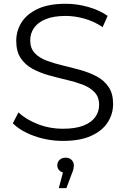

<svg xmlns="http://www.w3.org/2000/svg" viewBox="-20 -726 655 998"><path d="M307.4 6.4Q228.6 6.4 157.4 -19.3Q86.2 -45.1 46.7 -85.2L76 -141.9Q113.5 -105.7 175.7 -81.2Q237.9 -56.8 307 -56.8Q372.8 -56.8 414.2 -73.3Q455.6 -89.7 475.4 -117.9Q495.2 -146 495.2 -180.5Q495.2 -221.4 471.8 -246.3Q448.4 -271.1 410.1 -285.8Q371.8 -300.4 325.9 -311.1Q280 -321.7 234 -334.6Q187.9 -347.4 149.6 -368.1Q111.3 -388.7 87.8 -423.6Q64.4 -458.4 64.4 -514Q64.4 -565.6 91.7 -609.3Q119.1 -653 176 -679.7Q232.8 -706.4 321.6 -706.4Q381 -706.4 439.2 -689.7Q497.4 -673.1 539.4 -643.5L513.6 -585Q469.4 -614.9 418.9 -629.1Q368.5 -643.2 321.5 -643.2Q258.1 -643.2 216.9 -626Q175.7 -608.7 156.4 -580.3Q137.1 -551.9 137.1 -516.4Q137.1 -475 160.5 -450.2Q184 -425.3 222.3 -410.9Q260.6 -396.6 306.6 -385.6Q352.7 -374.7 398.6 -361.9Q444.5 -349.1 482.8 -328.8Q521.1 -308.4 544.5 -274Q567.9 -239.6 567.9 -185Q567.9 -133.9 540.1 -90.2Q512.3 -46.6 454.4 -20.1Q396.6 6.4 307.4 6.4ZM285.7 251.8 314.2 144.2 320.8 172.2Q301.8 172.2 289.8 161.1Q277.8 150 277.8 133.2Q277.8 116 289.9 104.8Q301.9 93.6 320.8 93.6Q340.8 93.6 352.3 105.5Q363.8 117.4 363.8 133.2Q363.8 142.9 361.3 154Q358.7 165.1 352.7 178.2L325.2 251.8Z"/></svg>

Font: Montserrat Thin
Style: Regular
Weight: 100
Designer: Julieta Ulanovsky
Foundry: Julieta Ulanovsky
Version: Version 9.000